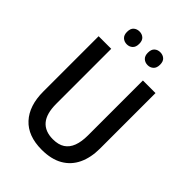

<svg xmlns="http://www.w3.org/2000/svg" viewBox="-260 -1025 1153 1153"><g transform="rotate(45 316.0 -449.0)"><path d="M557 -243Q557 -166 530 -109Q503 -52 449 -21Q395 10 314 10Q197 10 135.5 -57Q74 -124 74 -244V-714H181V-247Q181 -163 215.5 -122.5Q250 -82 317 -82Q364 -82 393 -101Q422 -120 436 -157Q450 -194 450 -248V-714H557ZM176 -853Q176 -882 191 -895Q206 -908 228 -908Q249 -908 264 -895Q279 -882 279 -854Q279 -826 264 -812.5Q249 -799 228 -799Q206 -799 191 -812.5Q176 -826 176 -853ZM353 -853Q353 -882 368 -895Q383 -908 404 -908Q426 -908 441 -895Q456 -882 456 -854Q456 -826 441 -812.5Q426 -799 405 -799Q383 -799 368 -812.5Q353 -826 353 -853Z"/></g></svg>

Font: Noto Sans Display SemiCondensed Medium
Style: Regular
Weight: 500
Width: 4
Designer: Monotype Design Team
Foundry: Monotype Imaging Inc.
Version: Version 2.003